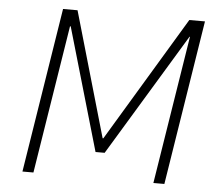

<svg xmlns="http://www.w3.org/2000/svg" viewBox="-51 -762 935 818"><g transform="rotate(5 416.5 -352.5)"><path d="M74 0 186 -705H248L402 -171H405L726 -705H793L681 0H634L735 -634H733L416 -110H377L225 -634H222L121 0Z"/></g></svg>

Font: Nunito Sans 7pt SemiCondensed ExtraLight
Style: Italic
Weight: 250
Width: 4
Italic angle: -9°
Designer: Vernon Adams
Foundry: Vernon Adams
Version: Version 3.101;gftools[0.9.27]